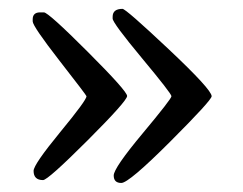

<svg xmlns="http://www.w3.org/2000/svg" viewBox="-20 -465 540 427"><path d="M69.3 -437.5H77.6Q87.4 -437.5 175 -349.9Q262.7 -262.2 262.7 -251.5Q262.7 -240.7 174.6 -152.6Q86.4 -64.5 75.7 -64.5Q54.7 -64.5 54.7 -85Q54.7 -99.1 113.5 -170.7Q172.4 -242.2 172.4 -251Q172.4 -252.9 112.5 -329.8Q52.7 -406.7 52.7 -417.5V-421.9Q52.7 -437.5 69.3 -437.5ZM450.7 -251Q450.7 -242.2 358.6 -150.1Q266.6 -58.1 249.8 -58.1Q232.9 -58.1 232.9 -74.7Q232.9 -91.3 297.1 -168.2Q361.3 -245.1 361.3 -251Q361.3 -256.8 295.9 -335.4Q230.5 -414.1 230.5 -423.8V-427.7Q230.5 -445.3 252.4 -445.3Q259.8 -445.3 355.2 -355.5Q450.7 -265.6 450.7 -251Z"/></svg>

Font: Averia Serif Libre Light
Style: Regular
Weight: 300
Version: Version 1.002